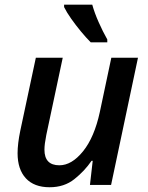

<svg xmlns="http://www.w3.org/2000/svg" viewBox="-20 -786 630 816"><path d="M190.9 9.8Q125 9.8 89.8 -28.3Q54.7 -66.4 54.7 -134.8Q54.7 -154.8 57.6 -179Q60.5 -203.1 65.9 -229L132.3 -540.5H246.6L176.8 -212.4Q168.9 -172.9 168.9 -149.9Q168.9 -83.5 232.4 -83.5Q284.7 -83.5 332.8 -142.8Q380.9 -202.1 404.3 -310.1L453.1 -540.5H566.4L452.1 0H362.3L374 -102.5H369.1Q339.4 -59.1 296.1 -24.7Q252.9 9.8 190.9 9.8ZM365.7 -606Q346.2 -625.5 324 -652.3Q301.8 -679.2 282.5 -706.5Q263.2 -733.9 252.4 -755.9V-766.1H372.1Q381.8 -731 399.2 -691.9Q416.5 -652.8 436 -618.2V-606Z"/></svg>

Font: Open Sans SemiBold
Style: Italic
Weight: 600
Italic angle: -12°
Designer: Monotype Design Team
Foundry: Monotype Imaging Inc.
Version: Version 3.003; ttfautohint (v1.8.4)